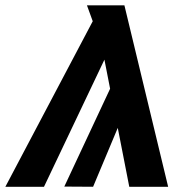

<svg xmlns="http://www.w3.org/2000/svg" viewBox="-72 -714 685 734"><path d="M570.8 0H422.2L317 -538.1L260.4 -693.6H403.6ZM96.2 0H-51.5L286.6 -640.5L401.7 -642.6ZM283.9 0 173.8 -0.7 360 -398.5 446.5 -388Z"/></svg>

Font: Fira Sans Variable
Style: Italic
Weight: 397
Italic angle: -8°
Designer: Carrois Corporate & Edenspiekermann AG
Foundry: Carrois Corporate GbR & Edenspiekermann AG
Version: Version 4.202